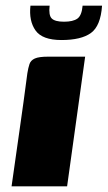

<svg xmlns="http://www.w3.org/2000/svg" viewBox="-20 -661 382 681"><path d="M21 0Q35 -100 49.5 -200.5Q64 -301 77 -401Q80 -420 84.5 -433.5Q89 -447 103.5 -453.5Q118 -460 150 -460H282L218 0ZM198 -519Q130 -519 106 -553Q82 -587 88 -641H156Q152 -607 163.5 -595.5Q175 -584 207 -584Q239 -584 254.5 -595Q270 -606 273 -641H342Q337 -569 302.5 -544Q268 -519 198 -519Z"/></svg>

Font: Genos ExtraBold
Style: Italic
Weight: 800
Italic angle: -8°
Version: Version 1.010